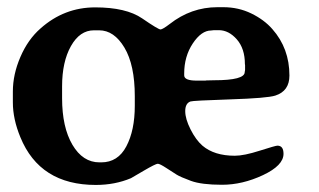

<svg xmlns="http://www.w3.org/2000/svg" viewBox="-20 -508 896 539"><path d="M154.3 -265.6V-232.4Q154.3 -150.9 183.3 -101.6Q212.4 -52.2 259.3 -52.2H264.2Q311 -52.2 334.7 -97.2Q358.4 -142.1 358.4 -210.9V-237.8Q358.4 -325.7 329.3 -374.3Q300.3 -422.9 258.3 -422.9H243.7Q204.1 -422.9 179.2 -378.7Q154.3 -334.5 154.3 -265.6ZM497.1 -301.8V-296.4Q497.1 -281.7 532.2 -281.7H556.6L559.6 -282.2L581.1 -282.7Q667 -282.7 667 -305.7L668 -311.5V-325.2L667.5 -328.1Q667.5 -371.6 644.8 -397.5Q622.1 -423.3 594.2 -423.3H580.6Q575.7 -422.4 572.8 -422.4Q545.4 -422.4 521.2 -386Q497.1 -349.6 497.1 -301.8ZM93.8 -428.2Q160.2 -487.3 247.1 -487.3Q334 -487.3 379.2 -456.3Q424.3 -425.3 430.7 -425.3Q437 -425.8 456.1 -440.4Q516.6 -487.8 590.3 -487.8H591.8H606.9Q649.4 -487.8 685.5 -470.2Q721.7 -452.6 744.6 -426.3Q792.5 -372.1 792.5 -295.9Q792.5 -252.4 752.9 -239.7Q730.5 -232.4 625.7 -229Q521 -225.6 514.6 -223.1Q500 -217.8 500 -196Q500 -174.3 514.9 -144.8Q529.8 -115.2 548.3 -99.1Q581.5 -70.8 639.2 -70.8Q665 -70.8 709.2 -85Q753.4 -99.1 758.8 -99.1Q775.9 -99.1 775.9 -76.2Q775.9 -43.5 718.3 -16.4Q660.6 10.7 603.3 10.7Q545.9 10.7 516.1 -0.2Q486.3 -11.2 476.1 -17.6Q465.8 -23.9 447.3 -36.1Q428.7 -48.3 422.9 -48.3Q417 -48.3 383.3 -28.6Q349.6 -8.8 347.7 -7.8Q302.7 11.2 249 11.2Q91.8 11.2 37.1 -123Q16.1 -173.8 16.1 -220.7V-251Q16.1 -299.3 37.4 -348.4Q58.6 -397.5 93.8 -428.2Z"/></svg>

Font: Averia Serif Libre RX
Style: Bold
Weight: 700
Version: Version 1.002